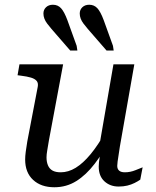

<svg xmlns="http://www.w3.org/2000/svg" viewBox="-20 -779 656 809"><path d="M186 -187Q182 -162 179 -145Q176 -128 176 -116Q176 -97 182 -82.5Q188 -68 201 -60.5Q214 -53 236 -53Q268 -53 299 -72Q330 -91 361.5 -129Q393 -167 425 -224L449 -199Q415 -136 379 -89Q343 -42 301.5 -16Q260 10 209 10Q153 10 119.5 -21Q86 -52 86 -107Q86 -121 88.5 -140Q91 -159 95 -183L139 -413Q142 -429 134.5 -438Q127 -447 110.5 -452Q94 -457 69 -460L54 -462L62 -508H246ZM485 -161Q482 -140 479.5 -124.5Q477 -109 475.5 -98Q474 -87 474 -80Q474 -67 482 -60Q490 -53 506 -53Q529 -53 551 -62Q573 -71 581 -74L571 -22Q561 -15 547 -8Q533 -1 516.5 3Q500 7 480 7Q444 7 420 -15Q396 -37 396 -77Q396 -86 397 -95.5Q398 -105 400 -116Q402 -127 405 -141L395 -144L458 -508H546ZM417 -694 456 -586 459 -566H429L350 -657Q339 -670 331.5 -680Q324 -690 320 -700.5Q316 -711 316 -722Q316 -738 327 -748.5Q338 -759 356 -759Q377 -759 390.5 -744Q404 -729 417 -694ZM264 -694 303 -586 306 -566H276L197 -657Q186 -670 178.5 -680Q171 -690 167 -700.5Q163 -711 163 -722Q163 -738 174 -748.5Q185 -759 203 -759Q224 -759 237.5 -744Q251 -729 264 -694Z"/></svg>

Font: Roboto Serif 20pt
Style: Italic
Weight: 400
Italic angle: -10°
Designer: Greg Gazdowicz
Foundry: Commercial Type
Version: Version 1.008